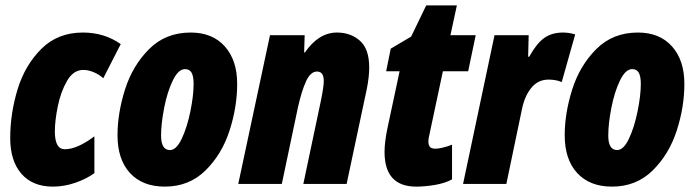

<svg xmlns="http://www.w3.org/2000/svg" viewBox="-20 -684 2582 714"><path d="M18 -170Q18 -262 45.5 -352Q73 -442 134 -502.5Q195 -563 288 -563Q368 -563 429 -520L364 -393Q349 -407 328.5 -415.5Q308 -424 290 -424Q253 -424 229.5 -383.5Q206 -343 195 -289Q184 -235 184 -195Q184 -129 221 -129Q267 -129 331 -177V-40Q302 -19 260.5 -4.5Q219 10 177 10Q101 10 59.5 -38Q18 -86 18 -170Z M417 -181Q417 -263 445 -351.5Q473 -440 534.5 -501.5Q596 -563 689 -563Q770 -563 816 -511.5Q862 -460 862 -372Q862 -286 833.5 -198Q805 -110 744 -50Q683 10 593 10Q510 10 463.5 -40.5Q417 -91 417 -181ZM700 -372Q700 -400 692.5 -413.5Q685 -427 668 -427Q643 -427 622.5 -384.5Q602 -342 590.5 -283Q579 -224 579 -180Q579 -126 612 -126Q636 -126 656 -168.5Q676 -211 688 -270Q700 -329 700 -372Z M984 -553H1113L1111 -489H1114Q1165 -563 1233 -563Q1284 -563 1318.5 -532.5Q1353 -502 1353 -433Q1353 -398 1344 -353L1269 0H1108L1173 -308Q1184 -361 1184 -383Q1184 -418 1159 -418Q1135 -418 1118.5 -382.5Q1102 -347 1088 -285L1028 0H866Z M1410 -119Q1410 -156 1421 -208L1466 -419H1416L1433 -503L1509 -548L1565 -664H1679L1655 -553H1749L1721 -419H1627L1577 -184Q1573 -168 1573 -159Q1573 -144 1579 -137.5Q1585 -131 1600 -131Q1609 -131 1626.5 -135Q1644 -139 1661 -146V-17Q1636 -3 1598.5 3.5Q1561 10 1528 10Q1410 10 1410 -119Z M1819 -553H1946L1944 -473H1948Q1975 -522 2003.5 -542.5Q2032 -563 2074 -563Q2096 -563 2119 -556L2069 -379Q2047 -388 2020 -388Q1981 -388 1956 -357.5Q1931 -327 1921 -278L1863 0H1702Z M2080 -181Q2080 -263 2108 -351.5Q2136 -440 2197.5 -501.5Q2259 -563 2352 -563Q2433 -563 2479 -511.5Q2525 -460 2525 -372Q2525 -286 2496.5 -198Q2468 -110 2407 -50Q2346 10 2256 10Q2173 10 2126.5 -40.5Q2080 -91 2080 -181ZM2363 -372Q2363 -400 2355.5 -413.5Q2348 -427 2331 -427Q2306 -427 2285.5 -384.5Q2265 -342 2253.5 -283Q2242 -224 2242 -180Q2242 -126 2275 -126Q2299 -126 2319 -168.5Q2339 -211 2351 -270Q2363 -329 2363 -372Z"/></svg>

Font: Noto Sans UI CondBlack
Style: Italic
Weight: 900
Width: 3
Italic angle: -12°
Designer: Monotype Design Team
Foundry: Monotype Imaging Inc.
Version: Version 1.001